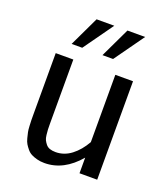

<svg xmlns="http://www.w3.org/2000/svg" viewBox="-141 -860 847 971"><g transform="rotate(20 282.5 -374.5)"><path d="M306.2 -761.2 191.9 -601.1H134.8L210.9 -761.2ZM472.2 -761.2 357.9 -601.1H300.8L377 -761.2ZM169.9 -185.1Q169.9 -165 170.4 -153.8Q170.9 -142.6 172.9 -125.2Q174.8 -107.9 179.7 -98.1Q184.6 -88.4 192.6 -78.4Q200.7 -68.4 213.9 -63.7Q227.1 -59.1 245.1 -59.1Q291 -59.1 329.6 -88.6Q368.2 -118.2 396 -167.5V-529.8H491.2V0H396V-84Q314.5 12.2 210.9 12.2Q189 12.2 170.7 7.3Q152.3 2.4 139.2 -4.4Q126 -11.2 115.5 -23.9Q105 -36.6 98.4 -47.6Q91.8 -58.6 87.2 -76.4Q82.5 -94.2 80.1 -106.2Q77.6 -118.2 76.7 -138.2Q75.7 -158.2 75.4 -168.5Q75.2 -178.7 75.2 -198.2Q75.2 -201.7 75.2 -203.1V-529.8H169.9Z"/></g></svg>

Font: Aurulent Sans
Style: Regular
Weight: 400
Version: Version 2007.05.04